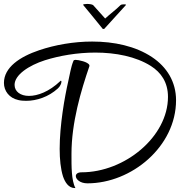

<svg xmlns="http://www.w3.org/2000/svg" viewBox="-20 -931 914 975"><path d="M502 -784H509C512 -787 586 -868 619 -905C620 -906 620 -906 620 -907C620 -908 616 -909 610 -909C603 -909 595 -908 592 -905C568 -881 540 -861 514 -837L453 -905C448 -909 434 -911 422 -911C411 -911 402 -909 402 -907C402 -906 402 -906 403 -905C437 -865 469 -824 502 -784ZM424 0C648 0 874 -187 874 -422C874 -516 827 -591 752 -641C668 -697 559 -720 448 -720C354 -720 259 -703 179 -676C81 -643 0 -589 0 -510C0 -469 27 -433 73 -423C85 -420 99 -419 113 -419C166 -419 227 -439 274 -482C286 -493 292 -508 292 -516C292 -519 291 -521 289 -521C288 -521 287 -520 286 -519C229 -465 171 -444 127 -444C84 -444 54 -466 54 -500C54 -551 127 -599 208 -625C281 -648 372 -664 464 -664C567 -664 670 -644 746 -596C798 -563 833 -513 833 -439C833 -237 614 -56 394 -56C374 -56 365 -47 365 -37C365 -21 386 0 424 0ZM360 24H363C342 -15 343 -89 343 -146V-150C343 -308 391 -470 434 -595V-600C428 -617 377 -627 364 -627C360 -627 354 -626 353 -622C340 -591 335 -554 327 -520C308 -437 283 -295 283 -175C283 -122 288 -73 300 -35C310 -6 328 24 360 24Z"/></svg>

Font: Style Script
Style: Regular
Weight: 400
Designer: Robert E. Leuschke
Foundry: Robert E. Leuschke
Version: Version 1.010